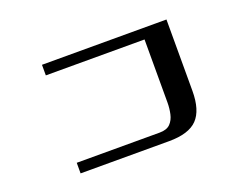

<svg xmlns="http://www.w3.org/2000/svg" viewBox="-88 -787 1176 903"><g transform="rotate(-20 500.0 -336.0)"><path d="M806 -250V-607H183V-554H677V-238Q677 -210 671 -182Q665 -154 647.5 -136Q630 -118 594 -118H179V-65H622Q721 -65 763.5 -109Q806 -153 806 -250Z"/></g></svg>

Font: UoqMunThenKhung
Style: Regular
Weight: 400
Designer: Font-Kai, 金井和夫, 宇文滿月
Foundry: Kazuo Kanai, Moonlit Owen
Version: Version 1.197